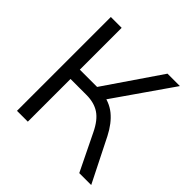

<svg xmlns="http://www.w3.org/2000/svg" viewBox="-181 -862 1020 1020"><g transform="rotate(45 328.5 -352.5)"><path d="M88.1 0V-705H169.5V-390.7H312.8L288.4 -374.7L513.9 -705H607.1L368.2 -361.3L338.3 -387.3Q401.5 -380.5 445.7 -344.8Q489.9 -309 522.8 -244.6L645.7 0H556L455.3 -206.7Q425.5 -268.7 386.3 -294.7Q347 -320.7 289.2 -320.7H169.5V0Z"/></g></svg>

Font: Mulish ExtraLight
Style: Regular
Weight: 200
Designer: Vernon Adams
Foundry: Vernon Adams
Version: Version 3.603